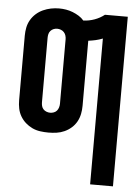

<svg xmlns="http://www.w3.org/2000/svg" viewBox="-53 -572 606 829"><g transform="rotate(5 250.0 -157.5)"><path d="M369 215V-417Q354 -411 338.5 -407.5Q323 -404 307 -402Q307 -402 307 -401.5Q307 -401 307 -400V-120Q307 -102 303.5 -84.5Q300 -67 291.5 -51.5Q283 -36 269.5 -24Q256 -12 239.5 -4.5Q223 3 205.5 5.5Q188 8 170 8Q152 8 134 5.5Q116 3 100 -4.5Q84 -12 70.5 -24Q57 -36 48 -51.5Q39 -67 35.5 -84.5Q32 -102 32 -120V-400Q32 -418 35.5 -435.5Q39 -453 48 -468.5Q57 -484 70.5 -496Q84 -508 100.5 -515.5Q117 -523 134.5 -526.5Q152 -530 170 -530Q185 -530 200 -527.5Q215 -525 229 -519.5Q243 -514 256 -506Q269 -498 278 -487Q303 -488 326.5 -496.5Q350 -505 369 -520H468V215ZM170 -78Q178 -78 186 -81Q194 -84 199 -90Q204 -96 206.5 -104Q209 -112 209 -120V-400Q209 -408 206.5 -416Q204 -424 198.5 -430Q193 -436 185 -439Q177 -442 169 -442Q161 -442 153.5 -439Q146 -436 140.5 -430Q135 -424 133 -416Q131 -408 131 -400V-120Q131 -112 133 -104Q135 -96 140.5 -90Q146 -84 154 -81Q162 -78 170 -78Z"/></g></svg>

Font: Zed Mono Semibold
Style: Regular
Weight: 600
Monospace: yes
Designer: Belleve Invis
Foundry: Belleve Invis
Version: Version 1.0.0; ttfautohint (v1.8.4)